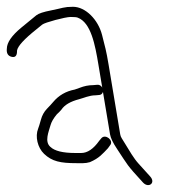

<svg xmlns="http://www.w3.org/2000/svg" viewBox="-35 -544 521 566"><path d="M-0.7 -376.5C10.3 -373.9 15.6 -380 15.2 -395C17.4 -408.1 36.4 -428.9 72.3 -457.5C80.3 -463.8 86 -468.5 89.5 -471.5C96.7 -477.7 157.5 -494 173.2 -494C184.2 -494 191.2 -493.3 194.1 -492C233.2 -477.3 245.4 -412.1 255.2 -353L266.4 -286C262.7 -292 257.6 -294.7 251 -294L239.2 -293C226.1 -293 212.9 -290.3 199.5 -285L185.4 -280C159.3 -275.1 138 -262.8 121.5 -243C117.6 -238.3 111.5 -231.7 103.2 -223.1C94.9 -214.4 89 -203.8 85.6 -191.1C82.1 -178.4 79.4 -169.7 77.5 -165C68 -141.6 75.8 -108.7 94.9 -90.5C118.5 -68.1 143.1 -63 190.5 -63H210C216.3 -63 223 -64 230 -66C257.7 -77.9 267.5 -90.6 283.2 -107L289.7 -116C301.1 -129.7 276.3 -150 264.2 -137L257.5 -129C240.5 -105 222.8 -93 204.5 -93H186.5C150.3 -93 126 -99 113.5 -111C95.5 -126.5 108.7 -155.9 113.7 -174.2C116.4 -184.3 122.7 -195.2 132.5 -207C137.8 -211.7 142.3 -216.3 146.2 -221C155.3 -234.7 172.6 -244.9 198.1 -251.5C211.3 -254.9 228.4 -263 246.2 -263L258 -264C263.3 -264.7 266.8 -267.7 268.5 -273L289.4 -148C291.1 -137.3 298 -123 310 -105C343.7 -54.4 336.6 -60.4 386.5 -6C402.9 11.9 425.3 -4.6 407.5 -24C391.8 -41.2 388.1 -45.7 374.2 -60.8C358.5 -77.9 346.5 -99.9 334 -120L323.8 -136.5C321.5 -140.2 320 -144 319.4 -148L285.2 -353C278.1 -395.6 274.6 -406.5 265.9 -440.8C254.4 -486.1 217.1 -524 180.2 -524C153.2 -524 149.7 -520 115.3 -513.3C93.2 -509 78.8 -504.3 72.2 -499C57.7 -487.3 42.2 -474.2 27.1 -462C-0.6 -438.9 -14.5 -418.6 -14.8 -401C-16.4 -387.3 -11.7 -379.1 -0.7 -376.5Z"/></svg>

Font: MewTooHand
Style: Lta
Weight: 400
Designer: Mew Too, Robert Jablonski
Version: Version 0.77